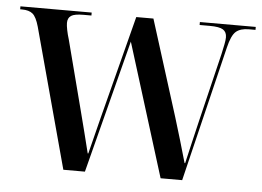

<svg xmlns="http://www.w3.org/2000/svg" viewBox="-44 -591 883 647"><g transform="rotate(5 398.0 -268.0)"><path d="M64 -473Q55 -505 42.5 -515.5Q30 -526 6 -526H0V-536H241V-526H214Q184 -526 172.5 -518.5Q161 -511 161 -494Q161 -485 164 -470Q167 -455 172 -439L232 -208Q242 -169 251.5 -132Q261 -95 269 -62H271Q279 -92 287 -125.5Q295 -159 303 -189L392 -534H450L552 -210Q563 -175 575 -134Q587 -93 597 -58H599Q606 -89 615.5 -129Q625 -169 633 -203L689 -435Q693 -453 696 -468Q699 -483 699 -492Q699 -510 686.5 -518Q674 -526 641 -526H607V-536H796V-526H774Q745 -526 730 -513Q715 -500 705 -458L594 0H521L381 -450L265 0H192Z"/></g></svg>

Font: Noto Serif Display SemiCondensed Medium
Style: Regular
Weight: 500
Width: 4
Designer: Monotype Design Team
Foundry: Monotype Imaging Inc.
Version: Version 2.009